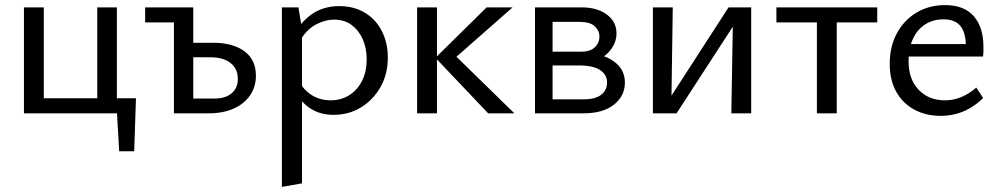

<svg xmlns="http://www.w3.org/2000/svg" viewBox="-20 -445 3926 754"><path d="M362 0V-416H439V0ZM112 0V-59H402V0ZM74 0V-416H152V0ZM397 0V-59H514L480 0ZM448 149 436 -59H514L507 149Z M663 0V-416H739V-58H822Q865 -58 889.5 -78.5Q914 -99 914 -135Q914 -175 885.5 -197.5Q857 -220 806 -220H718V-277H819Q858 -277 889 -268Q920 -259 941.5 -242.5Q963 -226 974 -202.5Q985 -179 985 -148Q985 -104 962 -70.5Q939 -37 897.5 -18.5Q856 0 800 0ZM550 -357V-416H700V-357Z M1290 6Q1236 6 1196.5 -20.5Q1157 -47 1137 -96L1157 -121Q1177 -87 1208.5 -69Q1240 -51 1278 -51Q1320 -51 1352 -71.5Q1384 -92 1402 -128Q1420 -164 1420 -212Q1420 -256 1404.5 -291Q1389 -326 1360.5 -347Q1332 -368 1292 -368Q1258 -368 1222 -349.5Q1186 -331 1159 -287L1130 -303Q1164 -363 1208.5 -392Q1253 -421 1312 -421Q1370 -421 1413 -395Q1456 -369 1479.5 -323Q1503 -277 1503 -219Q1503 -154 1474.5 -103.5Q1446 -53 1398 -23.5Q1350 6 1290 6ZM1087 289V-416H1152L1166 -331V275Z M1897 0 1690 -218 1891 -416H1993L1744 -197V-250L2000 0ZM1618 0V-416H1696V0Z M2081 0V-416H2265Q2325 -416 2363 -388Q2401 -360 2401 -314Q2401 -282 2382 -254.5Q2363 -227 2330.5 -210.5Q2298 -194 2256 -194L2268 -237Q2343 -237 2388.5 -205.5Q2434 -174 2434 -121Q2434 -68 2391 -34Q2348 0 2272 0ZM2150 -55H2274Q2318 -55 2341 -73Q2364 -91 2364 -121Q2364 -152 2336.5 -170Q2309 -188 2253 -188H2129V-242H2264Q2297 -242 2315.5 -259Q2334 -276 2334 -302Q2334 -325 2315.5 -342Q2297 -359 2256 -359H2150Z M2852 0 2859 -416H2930V0ZM2544 0V-416H2622L2616 0ZM2594 0V-34L2841 -416H2883V-379L2637 0Z M3188 0V-416H3266V0ZM3029 -357V-416H3425V-357Z M3675 10Q3616 10 3570.5 -14.5Q3525 -39 3499.5 -85Q3474 -131 3474 -194Q3474 -263 3502.5 -315Q3531 -367 3580 -396Q3629 -425 3691 -425Q3766 -425 3804 -381.5Q3842 -338 3842 -262Q3842 -253 3842 -243Q3842 -233 3840 -223H3773V-263Q3773 -316 3752 -342.5Q3731 -369 3685 -369Q3644 -369 3613 -349Q3582 -329 3565 -292Q3548 -255 3548 -205Q3548 -134 3587.5 -92.5Q3627 -51 3691 -51Q3724 -51 3754.5 -63.5Q3785 -76 3814 -101L3841 -60Q3814 -34 3786 -18.5Q3758 -3 3730 3.5Q3702 10 3675 10ZM3516 -223 3525 -272H3830V-223Z"/></svg>

Font: Ysabeau Office Medium
Style: Regular
Weight: 500
Designer: Christian Thalmann (Catharsis Fonts)
Version: Version 2.001;gftools[0.9.30]; featfreeze: tnum,lnum,ss02